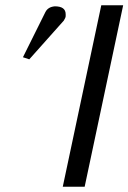

<svg xmlns="http://www.w3.org/2000/svg" viewBox="-20 -708 487 728"><path d="M218 0 364 -688H447L301 0ZM152 -662Q162 -682 188 -684Q229 -684 229 -654Q229 -651 229 -647Q229 -641 222 -630L91 -483L67 -491Z"/></svg>

Font: New Athena Unicode
Style: Italic
Weight: 400
Designer: J. Rusten 1997; rev. by R. Hancock 2001, 2002, rev. by D. Mastronarde 2002-2019
Foundry: Society for Classical Studies (formerly American Philological Association)
Version: Version 5.008